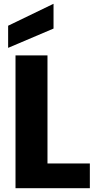

<svg xmlns="http://www.w3.org/2000/svg" viewBox="-20 -995 515 1015"><path d="M231 -702V-131H455V0H62V-702ZM263 -975V-844L23 -742V-859Z"/></svg>

Font: Parkinsans
Style: Bold
Weight: 700
Designer: Red Stone, Indian Type Foundry
Foundry: Indian Type Foundry
Version: Version 1.000